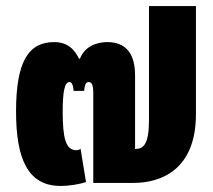

<svg xmlns="http://www.w3.org/2000/svg" viewBox="-20 -604 703 634"><path d="M180 10C209 10 245 4 264 -3L246 -113C242 -109 237 -108 232 -108C197 -108 187 -148 187 -236C187 -303 194 -333 209 -333C215 -333 221 -329 223 -304H258C260 -328 265 -333 273 -333C282 -333 288 -326 288 -297V0H421C510 0 627 -42 627 -227V-584H472V-209C472 -127 454 -112 426 -112V-355C426 -428 395 -465 334 -465C306 -465 261 -455 244 -410H241C219 -455 189 -465 159 -465C74 -465 33 -401 33 -236C33 -81 71 10 180 10Z"/></svg>

Font: Noto Sans Thai UI Cond Blk
Style: Regular
Weight: 900
Width: 3
Designer: Monotype Design Team
Foundry: Monotype Imaging Inc.
Version: Version 2.000